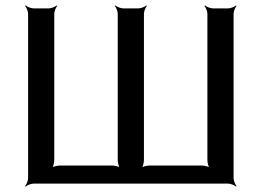

<svg xmlns="http://www.w3.org/2000/svg" viewBox="-20 -680 969 711"><path d="M845 -20V-629C845 -638 851 -653 856 -658L854 -660C849 -655 834 -649 825 -649H768C759 -649 744 -655 739 -660L737 -658C742 -653 748 -638 748 -629V-87C748 -78 752 -61 757 -56L759 -58C754 -63 737 -67 728 -67H533C524 -67 507 -63 502 -58L504 -56C509 -61 513 -78 513 -87V-629C513 -638 519 -653 524 -658L522 -660C517 -655 502 -649 493 -649H436C427 -649 412 -655 407 -660L405 -658C410 -653 416 -638 416 -629V-87C416 -78 420 -61 425 -56L427 -58C422 -63 405 -67 396 -67H201C192 -67 175 -63 170 -58L172 -56C177 -61 181 -78 181 -87V-629C181 -638 187 -653 192 -658L190 -660C185 -655 170 -649 161 -649H104C95 -649 80 -655 75 -660L73 -658C78 -653 84 -638 84 -629V-20C84 -11 78 4 73 9L75 11C80 6 95 0 104 0H825C834 0 849 6 854 11L856 9C851 4 845 -11 845 -20Z"/></svg>

Font: Gamestation Storm
Style: Regular
Weight: 400
Designer: Jonas Hecksher
Foundry: Jonas Hecksher, Playtypeª, e-types AS
Version: Version 1.003